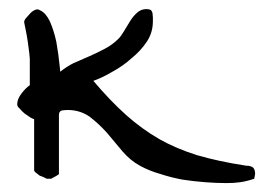

<svg xmlns="http://www.w3.org/2000/svg" viewBox="-20 -411 602 431"><path d="M532.2 -39.1Q469.7 -48.8 422.9 -62.5Q376 -77.1 337.9 -98.6Q298.8 -121.1 263.7 -152.3Q228.5 -183.6 189.5 -229.5Q209 -236.3 232.4 -250Q255.9 -262.7 275.4 -280.3Q295.9 -296.9 309.6 -317.4Q323.2 -337.9 323.2 -363.3V-372.1L322.3 -381.8Q321.3 -385.7 318.4 -388.7Q314.5 -390.6 308.6 -390.6Q296.9 -390.6 288.1 -382.8Q279.3 -375 272.5 -364.3L258.8 -341.8Q252 -330.1 246.1 -324.2Q232.4 -310.5 215.8 -301.8Q199.2 -293 181.6 -285.2L145.5 -269.5Q129.9 -261.7 115.2 -250L114.3 -259.8Q111.3 -290 106.4 -317.4Q100.6 -343.8 91.8 -363.3Q83 -381.8 70.3 -387.7Q64.5 -391.6 58.6 -388.7Q51.8 -385.7 46.9 -379.9L38.1 -370.1Q34.2 -365.2 34.2 -361.3Q41 -330.1 43.9 -305.7Q45.9 -292 46.9 -279.3V-219.7Q38.1 -213.9 28.3 -201.2Q18.6 -188.5 18.6 -176.8Q18.6 -171.9 24.4 -167Q29.3 -161.1 35.2 -156.2L47.9 -147.5Q54.7 -143.6 56.6 -143.6V-29.3Q56.6 -26.4 60.5 -23.4Q64.5 -20.5 69.3 -16.6Q76.2 -14.6 85 -9.8H94.7Q98.6 -11.7 105.5 -15.6Q112.3 -19.5 112.3 -20.5V-153.3Q112.3 -161.1 119.1 -163.1Q127 -164.1 131.8 -164.1Q159.2 -164.1 180.7 -149.4Q201.2 -133.8 219.7 -113.3L254.9 -71.3Q272.5 -50.8 293.9 -39.1Q315.4 -27.3 339.8 -20.5Q363.3 -12.7 389.6 -7.8Q415 -3.9 440.4 -2Q465.8 0 488.3 0Q505.9 0 519.5 -2Q533.2 -3.9 550.8 -9.8Q550.8 -10.7 551.8 -15.6Q552.7 -19.5 552.7 -20.5Q552.7 -29.3 548.8 -34.2Q543.9 -39.1 532.2 -39.1Z"/></svg>

Font: Swanky and Moo Moo Cyrillic
Style: Regular
Weight: 400
Designer: Kimberly Geswein; Denis Ignatov
Foundry: Kimberly Geswein; Denis Ignatov
Version: Version 1.003 June 27, 2018